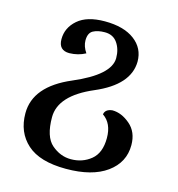

<svg xmlns="http://www.w3.org/2000/svg" viewBox="-107 -800 838 905"><g transform="rotate(15 312.0 -347.5)"><path d="M295.9 12.2Q167.5 12.2 105.7 -43.5Q43.9 -99.1 43.9 -191.9Q43.9 -323.7 217 -397.5Q390.1 -471.2 390.1 -553.2Q390.1 -596.2 369.1 -626.7Q348.1 -657.2 307.6 -657.2Q273.4 -657.2 251 -645.3Q228.5 -633.3 228.5 -596.7Q228.5 -567.9 248.5 -538.6Q213.4 -519.5 170.4 -518.6Q117.7 -518.6 117.7 -573.2Q117.7 -628.9 162.6 -668Q207.5 -707 294.4 -707Q386.7 -707 439.2 -667.7Q491.7 -628.4 491.7 -563Q490.2 -449.2 330.1 -380.9Q169.9 -312.5 169.9 -206.5Q169.9 -110.8 212.4 -74.2Q254.9 -37.6 306.2 -37.6Q362.8 -37.6 404.1 -71.3Q445.3 -105 445.3 -177.7Q445.3 -249.5 398.4 -281.2Q402.3 -307.1 436.5 -311Q481.4 -311 523.4 -275.1Q565.4 -239.3 565.4 -175.3Q565.4 -90.8 494.4 -39.3Q423.3 12.2 295.9 12.2Z"/></g></svg>

Font: Kelvinch
Style: Bold
Weight: 700
Designer: Paul James Miller
Foundry: High-Logic / Made with FontCreator
Version: Version 3.501;March 28, 2021;FontCreator 13.0.0.2683 64-bit